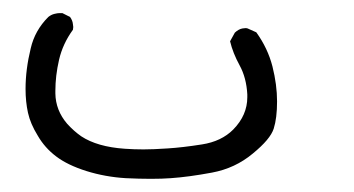

<svg xmlns="http://www.w3.org/2000/svg" viewBox="-20 1 540 293"><path d="M19 136.7Q19 156.2 22.7 173.1Q26.4 189.9 37.6 208Q48.3 226.6 65.7 239.7Q83 252.9 111.8 262Q140.6 271 171.9 272.9Q192.9 273.9 210.2 273.9Q227.5 273.9 240.7 272.9Q268.1 271 303.5 264.4Q338.9 257.8 365.7 235.4Q392.6 213.4 397.7 197.3Q402.8 181.2 402.8 155.8Q402.8 130.4 395.8 102.5Q388.7 74.7 371.1 50.3L357.9 44.4Q356.4 43.9 354.7 43.9Q353 43.9 350.1 44.4Q344.2 45.4 338.4 50.8L331.1 64Q335.4 82 345.7 100.8Q356 119.6 357.4 145Q357.4 147.5 357.4 149.4Q357.4 176.8 335.9 198.7Q317.9 216.8 288.1 221.4Q258.3 226.1 235.8 227.5Q213.4 229 199 229Q184.6 229 170.4 228Q128.4 225.1 104 209Q92.8 201.2 82.5 189.9Q64.9 169.4 64.5 143.6Q64.5 141.6 64.5 139.6Q64.5 116.7 70.1 92.3Q75.7 67.9 91.3 46.4Q91.8 43.9 91.8 42.2Q91.8 40.5 91.3 38.1Q90.8 32.2 86.9 26.9L75.2 21Q73.7 21 70.8 21Q67.9 21 63 22.2Q58.1 23.4 53.7 26.9Q33.2 47.4 26.9 74.7Q19 106.9 19 136.7Z"/></svg>

Font: Bakudai
Style: Light
Weight: 300
Version: Version 1.48